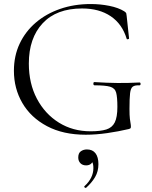

<svg xmlns="http://www.w3.org/2000/svg" viewBox="-20 -656 754 952"><path d="M405 12Q293 12 213 -30.5Q133 -73 91 -145Q49 -217 49 -305Q49 -379 77.5 -439.5Q106 -500 157.5 -544Q209 -588 278.5 -612Q348 -636 430 -636Q477 -636 522 -627Q567 -618 596 -600Q605 -594 606 -590Q607 -586 608 -577L620 -465Q620 -463 614.5 -461.5Q609 -460 608 -464Q586 -537 529 -575.5Q472 -614 387 -614Q260 -614 191.5 -540.5Q123 -467 123 -341Q123 -242 163 -166.5Q203 -91 272 -48Q341 -5 429 -5Q478 -5 507 -14Q536 -23 549 -49Q562 -75 562 -126Q562 -174 556 -196.5Q550 -219 526 -226Q502 -233 449 -233Q443 -233 443 -241Q443 -249 448 -249Q511 -245 563 -244.5Q615 -244 672 -247Q677 -247 677 -240Q677 -233 672 -233Q649 -234 638.5 -226.5Q628 -219 625 -194Q622 -169 622 -116Q622 -83 624 -67Q626 -51 627.5 -43.5Q629 -36 629 -28Q629 -22 627 -20Q625 -18 618 -16Q567 -4 511.5 4Q456 12 405 12ZM407 275Q403 277 399.5 273.5Q396 270 399 267Q421 247 432 224.5Q443 202 443 178Q443 156 437 147.5Q431 139 422 135L440 129Q442 146 432.5 155Q423 164 407 164Q389 164 378.5 153Q368 142 368 125Q368 103 381 94Q394 85 411 85Q439 85 453.5 104Q468 123 468 158Q468 194 451.5 222Q435 250 407 275Z"/></svg>

Font: Cormorant Light
Style: Regular
Weight: 400
Version: Version 4.000